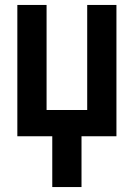

<svg xmlns="http://www.w3.org/2000/svg" viewBox="-20 -550 540 775"><path d="M191 205V0H50V-530H168V-106H332V-530H450V0H309V205Z"/></svg>

Font: Iosevka SS01
Style: Bold
Weight: 700
Monospace: yes
Designer: Belleve Invis
Foundry: Belleve Invis
Version: 2.3.3; ttfautohint (v1.8.3)